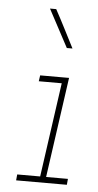

<svg xmlns="http://www.w3.org/2000/svg" viewBox="-48 -643 345 675"><g transform="rotate(5 124.5 -306.0)"><path d="M37 -21 35 0H214L216 -21H139L189 -375H87L84 -354H165L118 -21ZM123 -612H101Q119 -579 136.5 -545.5Q154 -512 172 -479H192Q175 -512 158 -545.5Q141 -579 123 -612Z"/></g></svg>

Font: Josefin Slab ExtraLight
Style: Italic
Weight: 250
Italic angle: -12°
Designer: Santiago Orozco
Foundry: Typemade
Version: Version 2.100